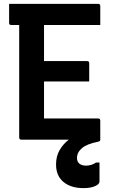

<svg xmlns="http://www.w3.org/2000/svg" viewBox="-20 -720 590 990"><path d="M90 0Q79 0 79 -11V-591H38Q27 -591 27 -602V-700H486Q497 -700 497 -689V-591H207V-405H429Q440 -405 440 -394V-300H207V-109H486Q497 -109 497 -98V0Q497 4 495 6.5Q493 9 485 11Q428 22 402.5 44Q377 66 377 94Q377 114 389.5 124Q402 134 423 134Q453 134 475 118H493V216Q493 230 469.5 240Q446 250 411 250Q345 250 307 218Q269 186 269 128Q269 85 288 53Q307 21 335 0Z"/></svg>

Font: Recursive Sn Lnr St SmB
Style: Regular
Weight: 600
Version: Version 1.079;hotconv 1.0.112;makeotfexe 2.5.65598; ttfautoh